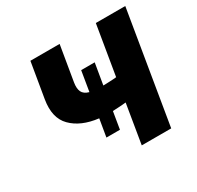

<svg xmlns="http://www.w3.org/2000/svg" viewBox="-156 -905 1109 1083"><g transform="rotate(-30 399.0 -363.5)"><path d="M127.8 -498.6 166.2 -727.3H356.5L318.2 -498.6Q312.1 -461.6 322.4 -439.3Q332.7 -416.9 366.1 -407.7L387.8 -538.4H475.9L452.8 -400.9Q461.6 -400.9 472.3 -401.3Q483 -401.6 494.3 -402.2Q505.7 -402.7 517 -403.4Q528.4 -404.1 538.7 -405.2L592.3 -727.3H784.1L663.4 0H471.6L513.8 -255Q503.2 -253.9 491.7 -253Q480.1 -252.1 468.6 -251.4Q457 -250.7 446.6 -250.2Q436.1 -249.6 427.6 -249.3L409.1 -137.8H321L340.2 -252.1Q228 -265.3 168 -326.3Q109 -385.7 127.8 -498.6Z"/></g></svg>

Font: Inter P Black
Style: Italic
Weight: 900
Italic angle: -9.40001°
Designer: Rasmus Andersson
Foundry: rsms
Version: Version 3.018;git-588b23468